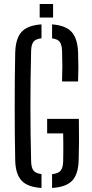

<svg xmlns="http://www.w3.org/2000/svg" viewBox="-20 -927 456 953"><path d="M186 6Q116.5 1.5 86.8 -30.8Q57 -63 55.5 -131.5Q54 -198.5 53.5 -265.5Q53 -332.5 53 -399.2Q53 -466 53.5 -532.8Q54 -599.5 55.5 -666Q57.5 -736 87.2 -768.8Q117 -801.5 186 -806V-737Q156.5 -733.5 146 -719.5Q135.5 -705.5 134.5 -675.5Q132.5 -600 131.8 -532.5Q131 -465 131 -400.2Q131 -335.5 131.8 -268Q132.5 -200.5 134.5 -125Q135.5 -95 146 -80.8Q156.5 -66.5 186 -63ZM238.5 6V-62.5Q270 -66 281.2 -80.2Q292.5 -94.5 293.5 -125Q294 -149.5 294.2 -172.2Q294.5 -195 294.2 -217.8Q294 -240.5 293.5 -265H214V-337H371.5Q372.5 -274.5 372.2 -226Q372 -177.5 370.5 -131.5Q368.5 -62.5 338.5 -30.5Q308.5 1.5 238.5 6ZM288 -522.5Q289.5 -565 289.5 -599.2Q289.5 -633.5 288 -675.5Q286.5 -705.5 276.5 -719.2Q266.5 -733 238.5 -736.5V-806Q305.5 -801 335 -769Q364.5 -737 367.5 -669Q369 -631 369 -596.2Q369 -561.5 367.5 -522.5ZM177 -840V-907H243.5V-840Z"/></svg>

Font: Big Shoulders Stencil Text Thin
Style: Regular
Weight: 400
Version: Version 2.001